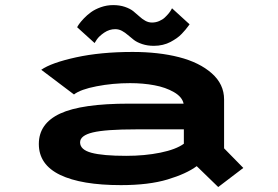

<svg xmlns="http://www.w3.org/2000/svg" viewBox="-20 -716 1090 754"><path d="M584.5 -536Q559 -536 538.8 -542.8Q518.5 -549.5 505.8 -559.2Q493 -569 482.2 -578.5Q471.5 -588 459 -594.8Q446.5 -601.5 432.5 -601.5Q409.5 -601.5 389.2 -587.8Q369 -574 360 -560.5L351.5 -547L283 -609Q285 -613.5 290.8 -621.8Q296.5 -630 309.2 -643.5Q322 -657 337.5 -668.2Q353 -679.5 376.2 -687.8Q399.5 -696 424.5 -696Q450 -696 470.5 -689Q491 -682 503.5 -672Q516 -662 527 -651.8Q538 -641.5 550.5 -634.5Q563 -627.5 577 -627.5Q591.5 -627.5 605 -633.2Q618.5 -639 627.2 -647.2Q636 -655.5 642.8 -663.8Q649.5 -672 652.5 -678L655.5 -683.5L724.5 -620.5L719 -613Q713.5 -605.5 708.2 -599.2Q703 -593 693.8 -583.2Q684.5 -573.5 673.8 -566Q663 -558.5 649.5 -551.2Q636 -544 619.2 -540Q602.5 -536 584.5 -536ZM500.5 -512Q603 -512 683 -491.5Q763 -471 811.5 -428.2Q860 -385.5 860 -325.5V-133.5L935.5 -56.5L837 18.5L752.5 -63.5Q712 -33.5 638 -11.2Q564 11 455 11Q299.5 11 216 -29.2Q132.5 -69.5 132.5 -150.5Q132.5 -231 216.2 -270Q300 -309 487 -309H701Q695.5 -335.5 663 -354.2Q630.5 -373 586.2 -381.2Q542 -389.5 491 -389.5Q423 -389.5 359.5 -377.2Q296 -365 270.5 -345L142 -442Q181.5 -469.5 278.5 -490.8Q375.5 -512 500.5 -512ZM475.5 -104Q548.5 -104 609.8 -116.5Q671 -129 702 -151.5V-208H514.5Q395 -208 344.8 -196Q294.5 -184 294.5 -157Q294.5 -128 339.2 -116Q384 -104 475.5 -104Z"/></svg>

Font: League Mono Extended SemiBold
Style: Regular
Weight: 600
Width: 9
Designer: Tyler Finck
Foundry: The League of Moveable Type / Tyler Finck
Version: Version 2.210